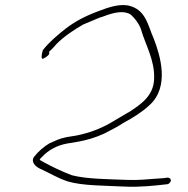

<svg xmlns="http://www.w3.org/2000/svg" viewBox="-20 -639 731 745"><path d="M143 -431C140 -417 142 -411 145 -411C147 -411 150 -412 156 -416C169 -425 172 -427 171 -439C181 -447 190 -458 200 -469C230 -499 265 -522 303 -544C326 -554 348 -563 370 -572H372C407 -585 451 -602 485 -584C502 -571 523 -542 528 -522C545 -464 581 -405 578 -333C576 -266 525 -233 479 -203H478C455 -190 430 -174 407 -161C368 -139 326 -123 276 -113L239 -107C205 -100 199 -94 172 -83C150 -70 128 -51 111 -29C100 -11 116 6 134 15C166 29 203 52 243 65C300 82 386 81 464 85C522 88 584 81 627 76H628C634 76 641 70 643 62C644 56 638 50 631 50C619 52 612 53 589 54C556 56 520 61 473 59C397 56 317 56 259 41C219 26 182 8 151 -9C145 -13 139 -15 134 -19C137 -25 139 -27 144 -31C167 -56 201 -75 240 -82L276 -88C318 -95 350 -105 385 -121L425 -142C439 -149 450 -157 462 -164C496 -182 534 -206 560 -231C639 -302 602 -423 577 -488C553 -541 547 -603 476 -618C437 -624 397 -609 360 -595C309 -576 270 -555 235 -528C204 -504 169 -474 146 -444ZM385 -121Z"/></svg>

Font: Stray Cat
Style: LtExtObl
Weight: 300
Version: Version 1.0